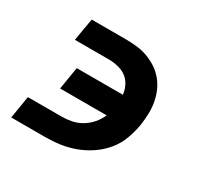

<svg xmlns="http://www.w3.org/2000/svg" viewBox="-120 -672 839 814"><g transform="rotate(30 300.0 -265.0)"><path d="M23 0 41 -110H207Q231 -110 255.5 -115Q280 -120 302.5 -133.5Q325 -147 342 -167Q359 -187 369 -210H141L159 -320H385Q382 -343 372 -363Q362 -383 344.5 -396Q327 -409 304 -414.5Q281 -420 258 -420H92L111 -530H276Q304 -530 332 -527Q360 -524 385.5 -514.5Q411 -505 433 -490.5Q455 -476 472 -455.5Q489 -435 499.5 -411Q510 -387 515 -359.5Q520 -332 519 -304Q518 -276 514 -247Q508 -212 495 -176Q482 -140 457.5 -110Q433 -80 400.5 -58Q368 -36 332.5 -23Q297 -10 261 -5Q225 0 188 0Z"/></g></svg>

Font: Iosevka Curly XBdEx
Style: Italic
Weight: 800
Width: 7
Italic angle: -9°
Monospace: yes
Designer: Belleve Invis
Foundry: Belleve Invis
Version: Version 11.1.0; ttfautohint (v1.8.3)